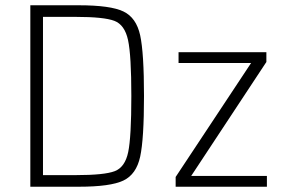

<svg xmlns="http://www.w3.org/2000/svg" viewBox="-20 -708 1076 728"><path d="M95 -688H279Q399 -688 448 -664.5Q497 -641 511.5 -574Q526 -507 526 -344Q526 -181 511.5 -114Q497 -47 448 -23.5Q399 0 279 0H95ZM478 -344Q478 -498 465.5 -556Q453 -614 413.5 -629Q374 -644 267 -644H143V-44H267Q376 -44 415 -59Q454 -74 466 -131Q478 -188 478 -344ZM646 0V-37L932 -469H657V-510H990V-473L705 -41H992V0Z"/></svg>

Font: Saira Semi Condensed ExtraLight
Style: Regular
Weight: 200
Width: 4
Designer: Hector Gatti with collaboration of the Omnibus-Type team
Foundry: Omnibus-Type
Version: Version 1.001; ttfautohint (v1.8)